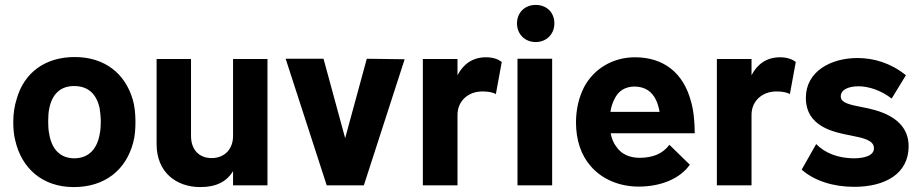

<svg xmlns="http://www.w3.org/2000/svg" viewBox="-20 -754 3746 781"><path d="M280 7C407 7 493 -63 522 -175C529 -201 531 -230 531 -259C531 -293 527 -326 520 -349C489 -455 406 -522 284 -522C163 -522 78 -458 48 -352C39 -324 34 -292 34 -258C34 -232 36 -205 42 -183C68 -68 154 7 280 7ZM283 -110C224 -110 190 -148 180 -210C177 -225 176 -241 176 -259C176 -278 177 -297 180 -311C191 -369 224 -404 281 -404C339 -404 372 -372 385 -315C387 -302 390 -280 390 -259C390 -243 389 -226 386 -211C376 -150 343 -111 283 -110Z M928 -514V-201C928 -147 893 -111 841 -111C788 -111 757 -147 757 -201V-514H617V-168C617 -53 697 7 795 7C859 7 902 -15 928 -58V0H1068V-514Z M1472 -515 1384 -192 1296 -515H1142L1309 0H1460L1626 -513Z M1957 -521C1901 -521 1864 -492 1841 -448V-514H1700V0H1841V-287C1841 -341 1881 -376 1927 -381C1933 -382 1939 -382 1945 -382C1968 -382 1989 -377 1997 -371L2021 -502C2009 -511 1990 -521 1957 -521Z M2159 -583C2203 -583 2235 -615 2235 -659C2235 -703 2204 -734 2159 -734C2115 -734 2083 -703 2083 -659C2083 -615 2115 -583 2159 -583ZM2085 0H2226V-515H2085Z M2584 -112C2540 -112 2508 -127 2488 -156C2476 -171 2468 -190 2464 -212H2806C2806 -259 2801 -308 2790 -344C2760 -455 2682 -521 2563 -521C2471 -521 2395 -473 2356 -400C2334 -356 2323 -309 2323 -255C2323 -184 2344 -122 2383 -78C2427 -27 2496 5 2578 5C2668 5 2746 -27 2786 -84L2703 -165C2675 -128 2636 -113 2584 -112ZM2562 -402C2603 -401 2632 -383 2649 -346C2655 -333 2660 -317 2663 -299H2463C2466 -319 2472 -337 2480 -352C2495 -384 2523 -402 2562 -402Z M3153 -521C3097 -521 3060 -492 3037 -448V-514H2896V0H3037V-287C3037 -341 3077 -376 3123 -381C3129 -382 3135 -382 3141 -382C3164 -382 3185 -377 3193 -371L3217 -502C3205 -511 3186 -521 3153 -521Z M3455 6C3580 6 3676 -47 3676 -159C3676 -280 3545 -307 3488 -318C3437 -328 3400 -335 3400 -362C3400 -389 3431 -403 3472 -403C3514 -403 3565 -386 3607 -353L3665 -448C3603 -498 3534 -518 3468 -518C3360 -518 3258 -464 3258 -356C3258 -237 3374 -216 3440 -203C3491 -193 3535 -184 3535 -151C3535 -124 3504 -110 3451 -110C3389 -111 3336 -131 3300 -168L3241 -64C3293 -18 3370 6 3455 6Z"/></svg>

Font: Arthouse Owned
Style: Bold
Weight: 700
Designer: Jeremy Tribby
Foundry: Tribby Type
Version: Version 1.000;PS 001.000;hotconv 1.0.88;makeotf.lib2.5.64775